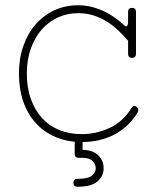

<svg xmlns="http://www.w3.org/2000/svg" viewBox="-20 -530 600 730"><path d="M291 10Q236 10 191.5 -9Q147 -28 116 -62Q85 -96 68.5 -144Q52 -192 52 -250Q52 -308 69 -356Q86 -404 116 -438Q146 -472 187 -491Q228 -510 277 -510Q307 -510 333.5 -502.5Q360 -495 382.5 -483.5Q405 -472 422 -459Q439 -446 451 -435Q460 -426 463.5 -431.5Q467 -437 467 -445V-485Q467 -500 482 -500Q497 -500 497 -485V-325Q497 -310 482 -310Q467 -310 467 -325V-375Q449 -396 429 -415Q409 -434 385.5 -448.5Q362 -463 335 -471.5Q308 -480 277 -480Q236 -480 200 -463.5Q164 -447 138 -417Q112 -387 97 -344.5Q82 -302 82 -250Q82 -197 97 -154.5Q112 -112 139 -82Q166 -52 204.5 -36Q243 -20 291 -20Q345 -20 396.5 -43.5Q448 -67 481 -121Q489 -132 500 -123Q506 -119 506 -112.5Q506 -106 502 -100Q468 -46 414 -18Q360 10 291 10ZM294 40Q332 40 353 60Q374 80 374 110Q374 140 350.5 160Q327 180 274 180Q259 180 259 165Q259 150 274 150Q315 150 329.5 137.5Q344 125 344 110Q344 95 332 82.5Q320 70 294 70H279Q264 70 264 55V0Q264 -15 279 -15Q294 -15 294 0V40Z"/></svg>

Font: Nixie One
Style: Regular
Weight: 400
Designer: Jovanny Lemonad
Foundry: Jovanny Lemonad
Version: Version 1.000 2011 initial release